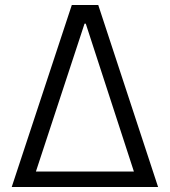

<svg xmlns="http://www.w3.org/2000/svg" viewBox="-20 -750 683 770"><path d="M27 0 268 -730H374L614 0ZM124 -62H517L324 -655H319Z"/></svg>

Font: Fauna One
Style: Regular
Weight: 400
Designer: Eduardo Rodriguez Tunni
Foundry: Eduardo Rodriguez Tunni
Version: Version 2.001; ttfautohint (v1.8.4.7-5d5b);gftools[0.9.23]